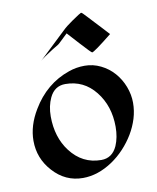

<svg xmlns="http://www.w3.org/2000/svg" viewBox="-82 -784 703 857"><g transform="rotate(-10 269.0 -356.0)"><path d="M359.4 -36.1Q293 8.3 225.1 8.3Q145.5 8.3 89.8 -53.7Q35.6 -113.3 35.6 -193.4Q35.6 -261.7 77.1 -330.6Q139.2 -435.1 246.1 -471.7Q280.3 -483.9 318.4 -483.9Q356.4 -483.9 390.9 -467Q425.3 -450.2 450.2 -421.9Q475.1 -393.6 489 -357.2Q502.9 -320.8 502.9 -284.2Q502.9 -247.6 492.2 -212.6Q481.4 -177.7 462.2 -145.5Q442.9 -113.3 416.7 -85.2Q390.6 -57.1 359.4 -36.1ZM219.2 -418.5Q170.4 -418.5 147.9 -371.1Q130.4 -334 130.4 -287.1Q130.4 -240.2 142.8 -200Q155.3 -159.7 179.7 -127.9Q233.9 -56.6 319.3 -56.6Q369.1 -56.6 391.6 -106.4Q407.7 -143.6 407.7 -191.9Q407.7 -286.1 355.2 -352.3Q302.7 -418.5 219.2 -418.5ZM455.1 -603.5Q371.6 -536.6 362.3 -536.6Q358.9 -536.6 312.7 -587.2Q266.6 -637.7 264.6 -640.1L224.1 -601.6Q218.8 -596.7 210.9 -592.5Q203.1 -588.4 191.9 -581.1Q146.5 -552.7 131.8 -539.1L253.9 -654.8Q270.5 -671.4 299.8 -691.4Q341.3 -719.7 343.8 -719.7Q346.2 -719.7 354 -711.9Q361.8 -704.1 373 -691.9Q384.3 -679.7 397.7 -665.3Q411.1 -650.9 423.1 -638.2Q435.1 -625.5 443.8 -615.7Q452.6 -606 455.1 -603.5Z"/></g></svg>

Font: Fondamento
Style: Regular
Weight: 400
Version: Version 1.000